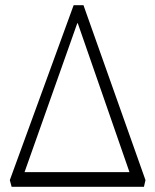

<svg xmlns="http://www.w3.org/2000/svg" viewBox="-20 -723 601 743"><path d="M25 0 18 -26 265 -703H303L543 -26L537 0ZM75 -57H481L281 -633H279Z"/></svg>

Font: Literata 18pt ExtraLight
Style: Regular
Weight: 250
Designer: Latin by Veronika Burian and Jose Scaglione. Greek by Irene Vlachou. Cyrillic by Vera Evstafieva.
Foundry: TypeTogether
Version: Version 3.103;gftools[0.9.29]